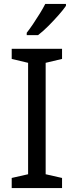

<svg xmlns="http://www.w3.org/2000/svg" viewBox="-20 -964 379 984"><path d="M298 0H40V-52L124 -71V-642L40 -662V-714H298V-662L214 -642V-71L298 -52ZM318 -934Q306 -916 281 -887.5Q256 -859 227.5 -830.5Q199 -802 175 -784H117V-796Q132 -815 149.5 -841Q167 -867 184 -894.5Q201 -922 212 -944H318Z"/></svg>

Font: Noto Sans Tagalog
Style: Regular
Weight: 400
Designer: Monotype Design Team
Foundry: Monotype Imaging Inc.
Version: Version 2.001; ttfautohint (v1.8.4.7-5d5b)